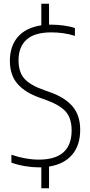

<svg xmlns="http://www.w3.org/2000/svg" viewBox="-20 -880 478 1020"><path d="M184 9Q152 9 114 2.8Q76 -3.5 40.5 -16V-58Q117 -32 186.5 -32Q360.5 -32 360.5 -187.5Q360.5 -253.5 327.5 -289Q294.5 -324.5 219 -351L191 -361Q114.5 -387.5 73.5 -434Q32.5 -480.5 32.5 -557Q32.5 -635 75 -684Q117.5 -733 199.5 -745.5V-860H240.5V-749Q246.5 -749 253.5 -749Q283.5 -749 318 -744.5Q352.5 -740 378 -731V-689.5Q346 -699.5 315 -703.8Q284 -708 252.5 -708Q164 -708 121.2 -669.5Q78.5 -631 78.5 -560Q78.5 -496.5 109.8 -461.8Q141 -427 214 -401.5L242 -391.5Q322.5 -364 364.2 -316.2Q406 -268.5 406 -190.5Q406 -108 363.2 -58Q320.5 -8 240.5 5V120H199.5V9Q192 9 184 9Z"/></svg>

Font: Encode Sans Cnd XLt
Style: Regular
Weight: 200
Width: 3
Designer: Multiple Designers
Foundry: Impallari Type
Version: Version 3.002; ttfautohint (v1.8.3) -l 8 -r 50 -G 200 -x 14 